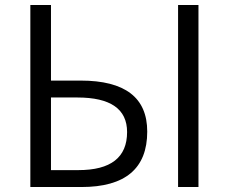

<svg xmlns="http://www.w3.org/2000/svg" viewBox="-20 -752 921 772"><path d="M102 -732H185V-428H304Q572 -428 572 -223Q572 0 307 0H102ZM295 -68Q491 -68 491 -221Q491 -360 291 -360H185V-68ZM696 -732H778V0H696Z"/></svg>

Font: Source Han Sans CN Normal
Style: Regular
Weight: 350
Designer: Ryoko NISHIZUKA 西塚涼子 (kana, bopomofo & ideographs); Paul D. Hunt (Latin, Greek & Cyrillic); Sandoll Communications 산돌커뮤니
Foundry: Adobe
Version: Version 2.004;hotconv 1.0.118;makeotfexe 2.5.65603